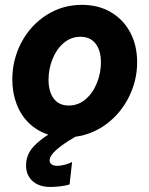

<svg xmlns="http://www.w3.org/2000/svg" viewBox="-20 -553 610 784"><path d="M392.1 -297.9Q392.1 -346.7 370.4 -374.8Q348.6 -402.8 308.6 -402.8Q269.5 -402.8 239.7 -377.2Q210 -351.6 194.1 -311Q178.2 -270.5 178.2 -227.5Q178.2 -178.7 199.5 -150.4Q220.7 -122.1 260.7 -122.1Q299.8 -122.1 329.6 -147.7Q359.4 -173.3 375.7 -214.1Q392.1 -254.9 392.1 -297.9ZM86.4 122.6Q86.4 108.4 88.9 98.1Q94.7 69.8 116.7 45.7Q138.7 21.5 177.2 -3.4Q131.8 -18.1 98.6 -50Q65.4 -82 47.9 -127.9Q30.3 -173.8 30.3 -228.5Q30.3 -309.1 67.1 -379.2Q104 -449.2 169.2 -491.2Q234.4 -533.2 314.9 -533.2Q381.8 -533.2 432.9 -503.2Q483.9 -473.1 512 -420.2Q540 -367.2 540 -299.3Q540 -225.6 507.3 -158.9Q474.6 -92.3 417 -48.3Q359.4 -4.4 287.6 5.4Q182.6 66.4 182.6 101.6Q182.6 111.8 190.4 117.9Q198.2 124 213.9 124Q229.5 124 247.3 118.9Q265.1 113.8 274.4 108.4L264.2 199.7Q249.5 205.1 226.3 207.8Q203.1 210.4 185.5 210.4Q139.6 210.4 113 186.3Q86.4 162.1 86.4 122.6Z"/></svg>

Font: Reddit Sans Fudge ExBold Italic
Style: Regular
Weight: 800
Italic angle: -11.25°
Designer: Stephen Hutchings
Version: Version 1.013